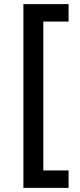

<svg xmlns="http://www.w3.org/2000/svg" viewBox="-20 -765 389 935"><path d="M94 150H314V65H191V-660H314V-745H94Z"/></svg>

Font: Mluvka Medium
Style: Regular
Weight: 500
Designer: Modified by Jiří Krblich, Original typeface by Gumpita Rahayu
Foundry: Gumpita Rahayu & Jiří Krblich
Version: Version 2.000;Glyphs 3.1.1 (3134)